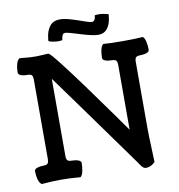

<svg xmlns="http://www.w3.org/2000/svg" viewBox="-98 -1004 1033 1111"><g transform="rotate(-10 418.5 -448.5)"><path d="M610.8 -896 609.9 -883.8Q606.4 -840.3 586.9 -814.2Q567.4 -788.1 533.2 -788.1Q498.5 -788.1 429 -810.3Q359.4 -832.5 344.7 -832.5Q333.5 -832.5 328.6 -823.7Q323.7 -814.9 321.3 -795.4Q318.8 -791.5 298.3 -791.5Q280.8 -791.5 260.7 -795.7Q240.7 -799.8 240.7 -804.7L242.2 -818.4Q246.6 -860.8 267.1 -887.7Q287.6 -914.6 327.6 -914.6Q355 -914.6 393.6 -902.8Q432.1 -891.1 464.1 -879.4Q496.1 -867.7 507.8 -867.7Q528.3 -867.7 531.2 -903.3Q541.5 -904.8 553.2 -904.8Q575.7 -904.8 610.8 -896ZM59.6 -733.9Q67.9 -733.4 86.7 -731.4Q105.5 -729.5 121.1 -728.5Q136.7 -727.5 156.2 -727.5Q171.9 -727.5 194.8 -729.2Q217.8 -731 222.7 -731Q224.1 -731 226.1 -730.7Q228 -730.5 228.5 -730.5Q236.8 -730 290.5 -661.1Q344.2 -592.3 420.7 -486.8Q497.1 -381.3 539.1 -322.3Q581.1 -263.2 614.7 -215.8V-598.6Q614.7 -613.3 608.9 -621.3Q603 -629.4 584 -629.4Q561.5 -629.4 545.4 -635.3Q529.3 -641.1 529.3 -652.8Q529.3 -677.7 534.4 -700.4Q539.6 -723.1 550.3 -731Q594.2 -727.5 667 -727.5Q740.2 -727.5 782.7 -731Q793.5 -723.1 798.6 -700.4Q803.7 -677.7 803.7 -652.8Q803.7 -641.1 787.6 -635.3Q771.5 -629.4 749 -629.4Q738.3 -629.4 731.4 -626.7Q724.6 -624 721.9 -618.7Q719.2 -613.3 718.5 -609.1Q717.8 -605 717.8 -597.7V-202.1Q717.8 -168.5 720.9 -94.5Q724.1 -20.5 724.1 -6.8Q699.2 18.1 671.4 18.1Q665.5 18.1 660.4 16.1Q655.3 14.2 650.9 9.5Q646.5 4.9 643.8 1.7Q641.1 -1.5 636.2 -9Q631.3 -16.6 628.9 -20Q584.5 -82.5 403.3 -333.7Q222.2 -585 222.2 -584V-129.4Q222.2 -122.1 222.9 -117.9Q223.6 -113.8 226.3 -108.4Q229 -103 235.8 -100.3Q242.7 -97.7 253.4 -97.7Q275.9 -97.7 292 -91.8Q308.1 -85.9 308.1 -74.2Q308.1 -49.3 303 -25.9Q297.9 -2.4 287.1 5.4Q220.7 0 171.4 0Q125 0 59.6 5.4Q46.4 -2.4 40 -25.9Q33.7 -49.3 33.7 -74.2Q33.7 -85.9 49.8 -91.8Q65.9 -97.7 88.4 -97.7Q107.4 -97.7 113.3 -105.7Q119.1 -113.8 119.1 -128.4V-600.1Q119.1 -614.7 113.3 -622.8Q107.4 -630.9 88.4 -630.9Q33.7 -630.9 33.7 -656.2Q33.7 -680.2 40 -703.4Q46.4 -726.6 59.6 -733.9Z"/></g></svg>

Font: Coustard
Style: Regular
Weight: 400
Foundry: vernon adams
Version: Version 1.001